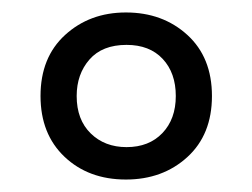

<svg xmlns="http://www.w3.org/2000/svg" viewBox="-20 -743 405 308"><path d="M182 -455Q122 -455 83.5 -491.5Q45 -528 45 -589Q45 -651 84.5 -687Q124 -723 182 -723Q241 -723 280.5 -687Q320 -651 320 -589Q320 -527 280.5 -491Q241 -455 182 -455ZM183 -507Q219 -507 240.5 -529.5Q262 -552 262 -589Q262 -626 241 -648.5Q220 -671 183 -671Q144 -671 123.5 -647.5Q103 -624 103 -589Q103 -551 125.5 -529Q148 -507 183 -507Z"/></svg>

Font: Noto Sans Oriya ExtCond
Style: Regular
Weight: 400
Width: 2
Designer: Amélie Bonet and Sol Matas
Foundry: Google LLC
Version: Version 2.006; ttfautohint (v1.8.4.7-5d5b)